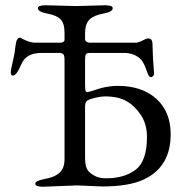

<svg xmlns="http://www.w3.org/2000/svg" viewBox="-20 -704 708 729"><path d="M273 0 143 5Q114 5 114 -6.5Q114 -18 150.5 -24.5Q187 -31 206 -48Q225 -65 225 -100V-476Q225 -494 220 -498.5Q215 -503 206 -503H137Q79 -503 61 -460Q43 -417 29 -417Q21 -417 21 -428.5Q21 -440 28.5 -470Q36 -500 39 -530.5Q42 -561 57 -561Q58 -561 66 -556Q94 -542 112 -542H212Q216 -542 220.5 -545Q225 -548 225 -553V-580Q225 -615 210 -630.5Q195 -646 159.5 -652.5Q124 -659 124 -673Q124 -684 153 -684L270 -681L379 -684Q408 -684 408 -673Q408 -659 372.5 -652.5Q337 -646 320.5 -630.5Q304 -615 303 -581V-556Q303 -549 309 -545.5Q315 -542 319 -542H496Q505 -542 520.5 -550Q536 -558 543 -558Q559 -558 559 -536Q560 -480 565 -426Q566 -421 562 -416Q558 -411 554 -411Q545 -411 540 -427Q528 -463 517 -476Q493 -503 450 -503H320Q309 -503 306 -497.5Q303 -492 303 -476V-387Q303 -364 304.5 -359.5Q306 -355 312 -354Q328 -358 339.5 -362Q351 -366 365 -370Q399 -378 427 -378Q519 -378 573.5 -329Q628 -280 628 -194Q628 -72 529 -24Q472 4 368 4Q368 4 273 0ZM538 -184Q538 -233 514.5 -268Q491 -303 459.5 -320.5Q428 -338 378 -338Q364 -338 342.5 -333Q321 -328 312 -322.5Q303 -317 303 -299V-103Q303 -67 318 -52Q343 -27 382 -27Q453 -27 495.5 -60Q538 -93 538 -184Z"/></svg>

Font: EB Garamond
Style: Regular
Weight: 400
Version: Version 0.012